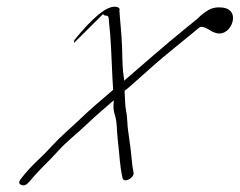

<svg xmlns="http://www.w3.org/2000/svg" viewBox="-20 -517 715 573"><path d="M571.4 -463C559.2 -453 547.1 -443 531 -430C471.8 -382 409.4 -327 350.3 -276C350.9 -278 349.8 -284 348.6 -293C343.7 -328 346.1 -361 342.7 -407L336.3 -485C340.8 -496 325.1 -497 322.1 -497C296.1 -497 257 -465 201.5 -397L201 -389L288.5 -476C285.9 -471 297.6 -470 298.6 -470C304.6 -470 304.8 -461 304.9 -455L308.9 -414C312.3 -374 314.8 -284 317.7 -249C278 -215 246.4 -188 224.8 -167C184.8 -129 165 -114 131.7 -78C99.3 -42 76.9 -28 42.9 16C34.8 26 35.9 32 43.9 35C52 38 58.9 35 66.8 26C108.3 -23 115.9 -25 151.2 -64C180.7 -97 203.4 -112 237.8 -145C269.3 -175 292.3 -194 319.9 -218C319.6 -217 318.7 -211 318.6 -201C318.4 -191 320.2 -181 323.4 -172C330.5 -147 327.8 -129 331.7 -97C337.1 -54 336.9 -25 345.6 14C349.2 31 381.6 14 378.6 -2C377.2 -10 375 -19 374.1 -32C371.2 -64 367.4 -93 362.9 -123C359.6 -141 360.4 -169 356.1 -187C352.9 -202 353 -231 351.8 -246C358 -250 383 -272 426.3 -311C473.9 -354 544.3 -409 583.8 -442L556.8 -420C569 -430 575.2 -437 581.2 -437C587.2 -437 596.9 -433 606 -427C616.8 -420 626.8 -417 634.8 -417C652.8 -417 668.6 -432 673.9 -452C680.5 -479 664.5 -495 635.5 -495C615.5 -495 603.2 -491 577.3 -469Z"/></svg>

Font: MewTooHand
Style: UltIta
Weight: 400
Designer: Mew Too, Robert Jablonski
Version: Version 0.77